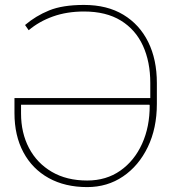

<svg xmlns="http://www.w3.org/2000/svg" viewBox="-20 -741 718 771"><path d="M330.1 10.3Q241.2 10.3 175.5 -26.1Q109.9 -62.5 74 -129.4Q38.1 -196.3 38.1 -287.1V-347.2H583.5V-407.7Q583.5 -492.7 554 -557.4Q524.4 -622.1 465.3 -658.4Q406.2 -694.8 317.4 -694.8Q248.5 -694.8 192.6 -674.8Q136.7 -654.8 95.2 -619.6L80.6 -640.6Q123.5 -677.2 177.5 -699.2Q231.4 -721.2 317.4 -721.2Q410.2 -721.2 475.3 -681.9Q540.5 -642.6 575.2 -572.3Q609.9 -502 609.9 -407.7V-323.7Q609.9 -226.1 573.5 -150.6Q537.1 -75.2 474.1 -32.5Q411.1 10.3 330.1 10.3ZM330.1 -16.1Q406.7 -16.1 463.1 -55.7Q519.5 -95.2 550.5 -163.6Q581.5 -231.9 581.1 -317.9L580.1 -320.3H64.5V-285.2Q64.5 -207.5 96.4 -146.7Q128.4 -85.9 188 -51Q247.6 -16.1 330.1 -16.1Z"/></svg>

Font: Roboto Slab Thin
Style: Regular
Weight: 100
Designer: Google
Version: Version 2.000; ttfautohint (v1.8.1.43-b0c9)